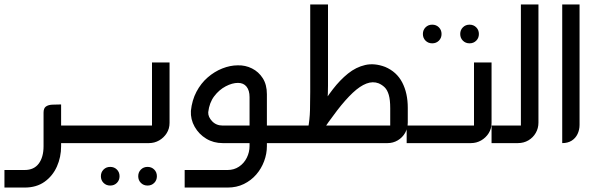

<svg xmlns="http://www.w3.org/2000/svg" viewBox="-20 -644 2689 864"><path d="M238 0V-79H377V0ZM0 200V121H91Q133 121 154.5 92Q176 63 176 14V-137Q176 -157 186.5 -164.5Q197 -172 214.5 -173Q232 -174 255 -174V14Q255 63 236 105.5Q217 148 180.5 174Q144 200 91 200Z M476 191Q458 191 446 179Q434 167 434 149Q434 131 446 119Q458 107 476 107Q494 107 506 119Q518 131 518 149Q518 167 506 179Q494 191 476 191ZM644 191Q626 191 614 179Q602 167 602 149Q602 131 614 119Q626 107 644 107Q662 107 674 119Q686 131 686 149Q686 167 674 179Q662 191 644 191Z M361 0V-79H673Q671 -76 668.5 -73.5Q666 -71 664 -68V-363H743V-91Q743 -65 730 -44.5Q717 -24 696 -12Q675 0 650 0Z M1138 0V-79H1286V0ZM811 200V121H1004Q1033 121 1055.5 106Q1078 91 1090.5 66Q1103 41 1103 13V-207Q1103 -237 1089.5 -254Q1076 -271 1051 -271Q1025 -271 995.5 -255.5Q966 -240 944 -211Q922 -182 917 -139Q916 -118 934.5 -98.5Q953 -79 982 -79H1140V0H982Q941 0 908 -20Q875 -40 856 -73.5Q837 -107 839 -145Q844 -193 864 -231Q884 -269 914.5 -295.5Q945 -322 980.5 -336Q1016 -350 1050 -350Q1084 -351 1114 -336Q1144 -321 1162.5 -292Q1181 -263 1181 -220V14Q1181 48 1168.5 81.5Q1156 115 1133 141.5Q1110 168 1077.5 184Q1045 200 1004 200Z M1271 0V-79H1747Q1744 -76 1741 -73.5Q1738 -71 1736 -69V-157Q1736 -195 1729.5 -217Q1723 -239 1711.5 -250.5Q1700 -262 1684 -269Q1658 -279 1629 -268Q1600 -257 1567.5 -226.5Q1535 -196 1497.5 -147.5Q1460 -99 1416 -33L1365 -63Q1390 -107 1418 -154Q1446 -201 1478 -242.5Q1510 -284 1546 -313Q1582 -342 1623.5 -351.5Q1665 -361 1713 -343Q1765 -321 1790 -273Q1815 -225 1815 -159V-93Q1815 -67 1803 -46Q1791 -25 1770 -12.5Q1749 0 1724 0ZM1366 -64Q1374 -107 1375 -148.5Q1376 -190 1376 -230V-624H1456V-259Q1456 -188 1446.5 -138.5Q1437 -89 1432 -64Z M1925 -449Q1907 -449 1895 -461Q1883 -473 1883 -491Q1883 -509 1895 -521Q1907 -533 1925 -533Q1943 -533 1955 -521Q1967 -509 1967 -491Q1967 -473 1955 -461Q1943 -449 1925 -449ZM2093 -449Q2075 -449 2063 -461Q2051 -473 2051 -491Q2051 -509 2063 -521Q2075 -533 2093 -533Q2111 -533 2123 -521Q2135 -509 2135 -491Q2135 -473 2123 -461Q2111 -449 2093 -449Z M1810 0V-79H2122Q2120 -76 2117.5 -73.5Q2115 -71 2113 -68V-363H2192V-91Q2192 -65 2179 -44.5Q2166 -24 2145 -12Q2124 0 2099 0Z M2192 0V-79H2333Q2331 -76 2328.5 -74Q2326 -72 2324 -69V-624H2403V-92Q2403 -67 2391 -46Q2379 -25 2358 -12.5Q2337 0 2310 0Z M2510 0V-624H2588V-82Q2588 -60 2579 -41Q2570 -22 2552.5 -11Q2535 0 2510 0Z"/></svg>

Font: Mada
Style: Regular
Weight: 400
Designer: Khaled Hosny
Version: Version 1.5